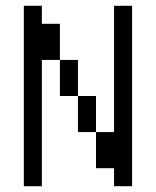

<svg xmlns="http://www.w3.org/2000/svg" viewBox="-20 -645 540 665"><path d="M62.5 -625Q62.5 -625 62.5 0H125V-437.5H187.5Q187.5 -437.5 187.5 -312.5H250Q250 -312.5 250 -187.5H312.5Q312.5 -187.5 312.5 -62.5H375V0H437.5Q437.5 0 437.5 -625H375V-187.5H312.5Q312.5 -187.5 312.5 -312.5H250Q250 -312.5 250 -437.5H187.5Q187.5 -437.5 187.5 -562.5H125V-625Z"/></svg>

Font: CalcUnifontExMono
Style: Regular
Weight: 500
Version: Version 15.0.06